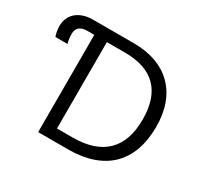

<svg xmlns="http://www.w3.org/2000/svg" viewBox="-149 -906 1149 1098"><g transform="rotate(30 425.5 -357.0)"><path d="M790 -363.8Q790 -275.9 765.6 -208Q741.2 -140.1 694.1 -94Q647 -47.9 577.4 -23.9Q507.8 0 418 0H220.2V-642.1H173.8Q154.8 -642.1 141.6 -637.5Q128.4 -632.8 120.4 -625Q112.3 -617.2 108.6 -606.4Q105 -595.7 105 -584Q105 -564.9 107.2 -549.6Q109.4 -534.2 113.8 -520.5H33.7Q27.8 -536.1 24.9 -554.4Q22 -572.8 22 -586.9Q22 -611.8 30.8 -634.8Q39.6 -657.7 57.9 -675.3Q76.2 -692.9 105 -703.4Q133.8 -713.9 173.8 -713.9H439Q522 -713.9 587.2 -690.2Q652.3 -666.5 697.5 -621.3Q742.7 -576.2 766.4 -511.2Q790 -446.3 790 -363.8ZM702.1 -360.8Q702.1 -500.5 632.1 -571.3Q562 -642.1 423.8 -642.1H303.2V-71.8H404.3Q552.7 -71.8 627.4 -144.8Q702.1 -217.8 702.1 -360.8Z"/></g></svg>

Font: Zoram GWebM
Style: Regular
Weight: 400
Foundry: Ascender Corporation
Version: Version 1.000